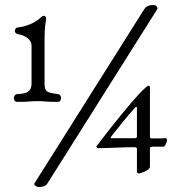

<svg xmlns="http://www.w3.org/2000/svg" viewBox="-20 -685 697 767"><path d="M117 50C117 56 126 62 134 62C149 62 162 60 170 47L608 -648C609 -649 609 -651 609 -652C609 -658 602 -665 595 -665C578 -665 565 -662 556 -648L118 47C117 48 117 49 117 50ZM365 -100C365 -97 369 -93 372 -93C435 -94 469 -97 518 -97C519 -97 527 -96 527 -92V0C527 6 531 8 536 8C540 8 579 -4 579 -19V-93C579 -97 581 -99 593 -99H633C639 -99 647 -116 647 -126C647 -130 646 -133 641 -133C626 -132 621 -132 607 -132H586C580 -132 579 -135 579 -140V-334C579 -337 578 -343 575 -343C551 -343 384 -126 365 -100ZM35 -293C35 -285 41 -278 48 -278C102 -278 98 -281 130 -281C162 -281 155 -278 212 -278C220 -278 224 -286 224 -293C224 -300 220 -308 212 -309C168 -315 158 -317 158 -352V-538C158 -570 162 -594 164 -608C165 -616 161 -622 155 -622C153 -622 148 -620 146 -618C135 -606 100 -580 49 -575C44 -574 39 -568 39 -561C39 -556 45 -549 53 -548C79 -544 106 -529 106 -502V-352C106 -311 75 -311 48 -309C40 -309 35 -299 35 -293ZM423 -138C452 -175 481 -212 521 -257C522 -258 523 -258 524 -258C525 -258 527 -257 527 -256V-138C527 -135 522 -133 519 -133H423C421 -133 422 -136 423 -138Z"/></svg>

Font: EB Garamond
Style: Regular
Weight: 400
Designer: Georg Duffner and Octavio Pardo
Foundry: Georg Duffner
Version: Version 1.000;PS 001.000;hotconv 1.0.88;makeotf.lib2.5.64775